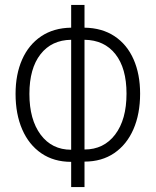

<svg xmlns="http://www.w3.org/2000/svg" viewBox="-20 -745 630 777"><path d="M268 12V-90Q198 -90 147.5 -124.5Q97 -159 70 -221Q43 -283 43 -365Q43 -444 69.5 -504Q96 -564 146.5 -598Q197 -632 268 -633V-725H322V-633Q393 -632 443.5 -598.5Q494 -565 520.5 -505Q547 -445 547 -366Q547 -284 520 -222Q493 -160 442.5 -125.5Q392 -91 322 -91V12ZM322 -140Q400 -140 446 -200.5Q492 -261 492 -366Q492 -469 447 -526Q402 -583 322 -584ZM268 -139V-584Q189 -583 144 -525.5Q99 -468 99 -365Q99 -261 144.5 -200Q190 -139 268 -139Z"/></svg>

Font: Noto Sans ExtraCondensed Light
Style: Regular
Weight: 300
Width: 2
Designer: Monotype Design Team
Foundry: Monotype Imaging Inc.
Version: Version 2.013; ttfautohint (v1.8.4.7-5d5b)